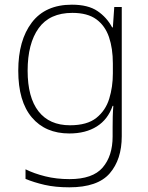

<svg xmlns="http://www.w3.org/2000/svg" viewBox="-20 -560 630 820"><path d="M287 -540Q356 -540 396 -513Q436 -486 459 -443H462L468 -530H500V22Q500 121 448.5 180.5Q397 240 276 240Q216 240 170.5 229.5Q125 219 89 204V163Q125 181 173 193Q221 205 277 205Q376 205 418.5 155.5Q461 106 461 23V-15Q461 -40 461.5 -61.5Q462 -83 464 -108H461Q441 -50 393.5 -20Q346 10 276 10Q174 10 116 -58.5Q58 -127 58 -258Q58 -388 116 -464Q174 -540 287 -540ZM289 -505Q192 -505 145 -439.5Q98 -374 98 -258Q98 -144 144.5 -84.5Q191 -25 279 -25Q352 -25 391.5 -56.5Q431 -88 446.5 -138.5Q462 -189 462 -246V-289Q462 -353 445.5 -401.5Q429 -450 391.5 -477.5Q354 -505 289 -505Z"/></svg>

Font: Noto Sans Thai ExtraLight
Style: Regular
Weight: 200
Designer: Monotype Design Team
Foundry: Monotype Imaging Inc.
Version: Version 2.001; ttfautohint (v1.8.4.7-5d5b)